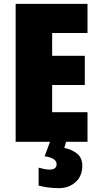

<svg xmlns="http://www.w3.org/2000/svg" viewBox="-20 -734 511 994"><path d="M433 0H61V-714H433V-563H250V-445H419V-294H250V-153H433ZM406 124Q406 81 377 59.5Q348 38 313 32L322 0H239L211 75Q273 84 273 116Q273 144 236 144Q222 144 209 141Q196 138 180 134V227Q199 232 226 236Q253 240 285 240Q337 240 371.5 208.5Q406 177 406 124Z"/></svg>

Font: Noto Sans Display SemiCondensed Black
Style: Regular
Weight: 900
Width: 4
Designer: Monotype Design Team
Foundry: Monotype Imaging Inc.
Version: Version 1.900